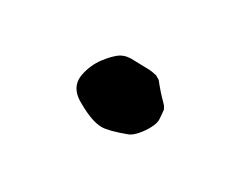

<svg xmlns="http://www.w3.org/2000/svg" viewBox="-38 -335 663 522"><g transform="rotate(30 293.0 -74.5)"><path d="M288.1 26.4Q257.8 26.4 210.9 -0.5Q169.4 -21.5 169.4 -57.1Q169.4 -63 170.4 -68.8Q176.8 -103 197.3 -130.4L199.2 -132.3Q210.9 -148.4 226.3 -161.4Q241.7 -174.3 264.2 -174.8L322.8 -173.3Q329.1 -173.3 346.2 -169.4L358.4 -162.1Q378.9 -136.2 397.5 -117.7L406.2 -108.4L411.1 -99.1Q413.6 -74.2 413.6 -68.4Q413.6 -57.6 405.5 -42Q397.5 -26.4 385.3 -12.2Q373 2 362.3 6.8Q310.1 26.4 288.1 26.4Z"/></g></svg>

Font: X Typewriter
Style: Regular
Weight: 400
Monospace: yes
Designer: GGBot
Version: 0.50